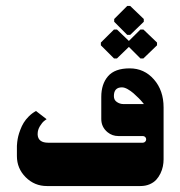

<svg xmlns="http://www.w3.org/2000/svg" viewBox="-20 -624 605 644"><path d="M372.3 -428 412.3 -466.7 451 -428H461L506.7 -472V-481.3L461 -525H451L412.3 -486.7L372.3 -525H362.3L318.3 -481.3V-472L362.3 -428ZM406.7 -507H416.7L462.3 -551V-560.3L416.7 -604H406.7L363 -560.3V-551ZM137.3 0H451Q468 0 481.7 -5.8Q495.3 -11.7 503.8 -20.8Q512.3 -30 518.2 -42.2Q524 -54.3 526.3 -66Q528.7 -77.7 528.7 -89.3V-263.7Q528.7 -320.7 496.2 -357.7Q463.7 -394.7 415 -394.7Q365 -394.7 342.3 -368.3Q319.7 -342 319.7 -299V-225Q319.7 -197.7 341 -180.3Q356.7 -167.7 376.7 -167.7H459Q463.7 -167.7 467 -164.5Q470.3 -161.3 470.3 -156.7Q470.3 -152 467 -148.7Q463.7 -145.3 459 -145.3H142Q108.3 -145.3 106.3 -171.7Q106.3 -173.3 106.3 -175Q106.3 -188.3 113.8 -200.7Q121.3 -213 128.7 -218.7L136.3 -224.3L100.7 -251.7Q87.3 -244.3 76.7 -233.7Q66 -223 59.5 -212.3Q53 -201.7 48.2 -188.8Q43.3 -176 41.2 -167Q39 -158 37.8 -147.8Q36.7 -137.7 36.7 -135Q36.7 -132.3 36.7 -130V-100.7Q36.7 -59 66.2 -29.5Q95.7 0 137.3 0ZM362 -301.7Q362 -331 389 -331Q397.3 -331 407.8 -325.2Q418.3 -319.3 427.7 -311.2Q437 -303 445.2 -294.8Q453.3 -286.7 458 -280.7L462.7 -275H393.3Q382.3 -275 372.2 -281.7Q362 -288.3 362 -301.7Z"/></svg>

Font: Jomhuria
Style: Regular
Weight: 400
Designer: Arabic design by Kourosh Beigpour, Latin design by Eben Sorkin, engineering by Lasse Fister and Khaled Hosney
Version: Version 1.0000